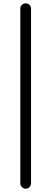

<svg xmlns="http://www.w3.org/2000/svg" viewBox="-20 -854 309 1157"><path d="M102.5 251V-802.7Q102.5 -815.4 112.3 -824.7Q122.1 -834 135.3 -834Q148.4 -834 157.7 -824.7Q167 -815.4 167 -802.7V251Q167 263.7 157.7 273.4Q148.4 283.2 135.3 283.2Q122.1 283.2 112.3 273.4Q102.5 263.7 102.5 251Z"/></svg>

Font: irohamaru Regular
Style: Regular
Weight: 400
Designer: [Source Han Sans]
Ryoko NISHIZUKA  (kana & ideographs); Paul D. Hunt (Latin, Greek & Cyrillic); Wenlong ZHANG  (bopomofo
Version: Version 1.00